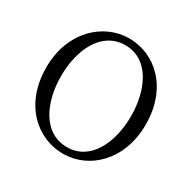

<svg xmlns="http://www.w3.org/2000/svg" viewBox="-166 -915 1102 1099"><g transform="rotate(30 384.5 -365.0)"><path d="M153 -365C153 -537 227 -701 385 -701C541 -701 615 -537 615 -365C615 -192 541 -28 385 -28C227 -28 153 -192 153 -365ZM385 -746C214 -746 55 -601 55 -365C55 -121 213 16 385 16C555 16 712 -128 712 -365C712 -609 555 -746 385 -746Z"/></g></svg>

Font: Noto Serif CJK JP
Style: Regular
Weight: 400
Designer: Ryoko NISHIZUKA 西塚涼子 (kana & ideographs); Frank Grießhammer (Latin, Greek & Cyrillic); Wenlong ZHANG 张文龙 (bopomofo); San
Foundry: Adobe Systems Incorporated
Version: Version 1.000;PS 1;hotconv 16.6.53;makeotf.lib2.5.65590